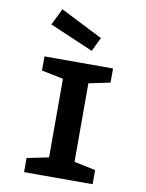

<svg xmlns="http://www.w3.org/2000/svg" viewBox="-99 -1000 813 1070"><g transform="rotate(10 307.0 -465.5)"><path d="M236 -655H380V0H236ZM113 -575V-655H501V-575L309 -535ZM113 -80 309 -120 501 -80V0H113ZM405 -810 367 -731 120 -837 166 -931Z"/></g></svg>

Font: Intel One Mono Light
Style: Regular
Weight: 300
Monospace: yes
Designer: Fred Shallcrass
Foundry: Frere-Jones Type LLC
Version: Version 1.004